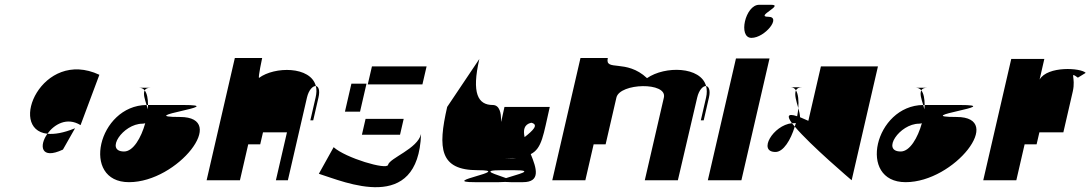

<svg xmlns="http://www.w3.org/2000/svg" viewBox="-20 -752 4549 801"><path d="M177.8 -194C142.5 -145 149.4 -84 242.6 -128L293.1 -217C244.5 -197 206.1 -191 177.8 -194ZM177.8 -194C205.8 -233 259.2 -265 316.1 -230L394.6 -440C155.4 -552 9.9 -212 177.8 -194Z M497.7 -120C415.7 -120 492.5 -236 574.5 -236C578.5 -236 582.7 -237 585.9 -238C568.9 -177 535.7 -120 497.7 -120ZM559.1 -386C569.1 -386 577.4 -383 583.6 -375C587.2 -382 595.1 -386 609.1 -386ZM583.6 -375C576.3 -361 584 -338 591.5 -314H597.5C597.5 -340 593.6 -362 583.6 -375ZM591.5 -314C389 -312 315.2 8 518.2 8C722.2 8 934.9 -264 730.9 -264C526.9 -264 946.5 -314 742.5 -314H597.5C597.1 -308 596.7 -302 596.3 -296C594.7 -302 593.1 -308 591.5 -314Z M842 0H981L1015.6 -150H1065.6L1077.2 -200H1177.2L1131 0H1181L1260.6 -345C1268 -377 1285 -394 1297.7 -393C1276.1 -477 1124.7 -475 1060.6 -427C1056.3 -430 1073.7 -510 1073.7 -510H959.7ZM1297.7 -393C1301.5 -379 1300.8 -363 1296.6 -345L1274.7 -250H1286.7L1308.6 -345C1315.8 -376 1308.5 -392 1297.7 -393Z M1310.2 -27C1418.4 7 1725 143 1736.6 -193C1722.2 -131 1605.5 -93 1598.8 -64C1593.7 -42 1421.5 -93 1371.9 -138ZM1419 -286H1482L1509 -403H1446ZM1514.3 -400H1742.3L1759.7 -475H1531.7ZM1489.9 -190H1648.9L1664.1 -256H1505.1Z M1845.6 -306C1805.5 -132 1814.7 -42 1972.7 -42C2130.7 -42 1803.2 8 1961.2 8H2061.2C2071.2 8 2080.4 7 2087.4 7C2094.4 7 2101.2 8 2111.2 8H2161.2C2237.2 8 2218.5 -50 2194.2 -109C2241.7 -133 2246.6 -189 2273.6 -306H2084.6C2051.4 -162 2096.5 -314 2035.5 -314C1974.5 -314 1946.6 -362 1979.8 -506ZM2072.7 -42H2122.7C2219.7 -42 2135.5 -24 2091.1 -9C2053.5 -24 1975.7 -42 2072.7 -42ZM2084.2 -92C2096.2 -92 2108.5 -93 2118.5 -93C2123.5 -93 2128.2 -92 2134.2 -92ZM2168.6 -180C2162.3 -209 2165.8 -233 2196.4 -240C2229.6 -232 2202.8 -207 2168.6 -180Z M2284 0H2422L2456.6 -150H2506.6L2551.6 -345C2565.7 -406 2764.9 -411 2749.6 -345L2670 0H2808L2888.6 -345C2896 -377 2913 -394 2925.7 -393C2903.7 -475 2754.4 -478 2679.3 -426C2592.3 -508 2502.4 -452 2515.7 -510H2401.7ZM2925.7 -393C2929.5 -379 2929.8 -363 2925.6 -345L2903.7 -250H2915.7L2937.6 -345C2944.8 -376 2936.5 -392 2925.7 -393Z M2933 0H3073L3190.3 -508H3050.3ZM3115.1 -594C3171.1 -594 3241.5 -682 3185.5 -682C3127.5 -682 3253 -732 3197 -732H3147C3089 -732 3058.1 -594 3115.1 -594Z M3215.2 -118C3248.2 -118 3278.8 -168 3295.7 -224C3291.9 -229 3287 -234 3283.9 -238C3205.1 -230 3140.2 -118 3215.2 -118ZM3277.6 -388C3287.6 -388 3295.7 -384 3300.6 -375C3304.4 -383 3312.6 -388 3327.6 -388ZM3300.6 -375C3292.7 -358 3302.7 -328 3310.5 -301C3312.6 -332 3310.1 -360 3300.6 -375ZM3283.9 -238H3292.9C3294.9 -238 3298.2 -239 3300.2 -239C3299 -234 3296.9 -229 3295.7 -224C3360.7 -146 3533 0 3533 0L3642.7 -475H3404.7L3352.3 -248C3338.6 -254 3327.8 -259 3317.7 -263C3317.3 -274 3314.3 -287 3310.5 -301C3310 -290 3307.4 -279 3305.6 -267C3263.9 -281 3263.4 -266 3283.9 -238Z M3737.7 -120C3655.7 -120 3732.5 -236 3814.5 -236C3818.5 -236 3822.7 -237 3825.9 -238C3808.9 -177 3775.7 -120 3737.7 -120ZM3799.1 -386C3809.1 -386 3817.4 -383 3823.6 -375C3827.2 -382 3835.1 -386 3849.1 -386ZM3823.6 -375C3816.3 -361 3824 -338 3831.5 -314H3837.5C3837.5 -340 3833.6 -362 3823.6 -375ZM3831.5 -314C3629 -312 3555.2 8 3758.2 8C3962.2 8 4174.9 -264 3970.9 -264C3766.9 -264 4186.5 -314 3982.5 -314H3837.5C3837.1 -308 3836.7 -302 3836.3 -296C3834.7 -302 3833.1 -308 3831.5 -314Z M4082 0H4220L4254.6 -150H4304.6L4316.2 -200H4416.2L4455.4 -370C4469.5 -431 4439 -455 4476.8 -428L4509.4 -448C4490.3 -469 4350.4 -478 4317 -420L4336.8 -506H4198.8Z"/></svg>

Font: Digital Distortion
Style: Obl
Weight: 400
Version: Version 1